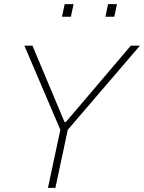

<svg xmlns="http://www.w3.org/2000/svg" viewBox="-20 -909 697 929"><path d="M212 0 272 -281 98 -688H137L292 -319H299L613 -688H657L308 -281L248 0ZM490 -828 503 -889H546L533 -828ZM280 -828 293 -889H336L323 -828Z"/></svg>

Font: Saira Thin Thin
Style: Italic
Weight: 250
Italic angle: -12°
Version: Version 1.101